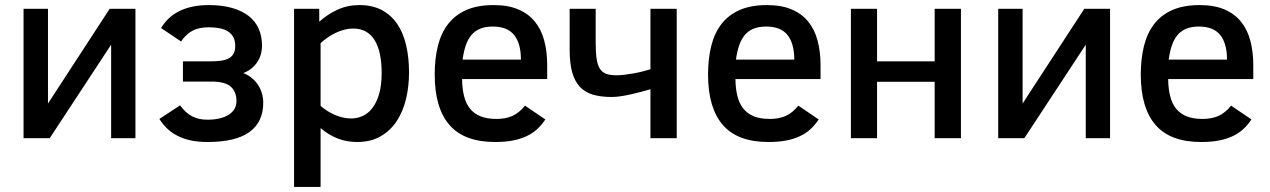

<svg xmlns="http://www.w3.org/2000/svg" viewBox="-20 -547 5028 760"><path d="M176.8 0H73.2V-512.2H169.9V-137.2L414.1 -512.2H516.1V0H419.9V-370.1Z M704.1 -304.2H812Q835.4 -304.2 854 -306.6Q872.6 -309.1 885.3 -315.9Q897.9 -322.8 904.5 -334.5Q911.1 -346.2 911.1 -365.2Q911.1 -386.2 903.3 -400.4Q895.5 -414.6 881.6 -423.1Q867.7 -431.6 848.4 -435.3Q829.1 -439 806.2 -439Q765.6 -439 739.7 -424.1Q713.9 -409.2 696.8 -382.8L617.7 -436Q645 -481.9 692.6 -504.4Q740.2 -526.9 806.2 -526.9Q859.4 -526.9 899.2 -515.4Q939 -503.9 965.1 -483.2Q991.2 -462.4 1004.2 -432.9Q1017.1 -403.3 1017.1 -367.2Q1017.1 -327.1 996.6 -298.6Q976.1 -270 942.9 -257.8Q958.5 -252 972.9 -241.2Q987.3 -230.5 998.3 -215.3Q1009.3 -200.2 1015.6 -181.2Q1022 -162.1 1022 -140.1Q1022 -64 967.3 -24.4Q912.6 15.1 801.8 15.1Q764.6 15.1 735.1 8.8Q705.6 2.4 682.4 -9.5Q659.2 -21.5 641.6 -38.3Q624 -55.2 610.8 -76.2L692.9 -129.9Q704.1 -114.7 715.8 -104Q727.5 -93.3 740.7 -86.4Q753.9 -79.6 768.8 -76.4Q783.7 -73.2 801.8 -73.2Q826.7 -73.2 847.4 -77.9Q868.2 -82.5 883.5 -91.8Q898.9 -101.1 907.5 -114.7Q916 -128.4 916 -147Q916 -184.1 893.3 -204.1Q870.6 -224.1 816.9 -224.1H704.1Z M1599.1 -259.8Q1599.1 -206.1 1587.4 -156.2Q1575.7 -106.4 1550.8 -68.4Q1525.9 -30.3 1486.8 -7.6Q1447.8 15.1 1393.1 15.1Q1351.6 15.1 1315.4 0.7Q1279.3 -13.7 1249 -40V192.9H1144V-512.2H1243.7V-460.9Q1275.9 -490.2 1315.7 -508.5Q1355.5 -526.9 1402.8 -526.9Q1454.1 -526.9 1491 -507.3Q1527.8 -487.8 1552 -452.6Q1576.2 -417.5 1587.6 -368.2Q1599.1 -318.8 1599.1 -259.8ZM1490.7 -257.8Q1490.7 -344.2 1462.2 -389.2Q1433.6 -434.1 1377.9 -434.1Q1360.4 -434.1 1342.5 -429.4Q1324.7 -424.8 1308.1 -416.7Q1291.5 -408.7 1276.4 -398.2Q1261.2 -387.7 1249 -376V-127.9Q1260.7 -117.7 1274.7 -108.6Q1288.6 -99.6 1304.2 -92.8Q1319.8 -85.9 1336.4 -82Q1353 -78.1 1370.1 -78.1Q1394.5 -78.1 1416.5 -88.4Q1438.5 -98.6 1454.8 -120.4Q1471.2 -142.1 1481 -176Q1490.7 -210 1490.7 -257.8Z M1809.1 -233.9Q1809.6 -195.3 1817.1 -165.8Q1824.7 -136.2 1840.8 -116.5Q1856.9 -96.7 1882.6 -86.4Q1908.2 -76.2 1945.8 -76.2Q1981 -76.2 2008.1 -88.1Q2035.2 -100.1 2058.1 -128.9L2138.7 -74.2Q2124 -52.2 2106 -35.6Q2087.9 -19 2064 -7.8Q2040 3.4 2009.5 9.3Q1979 15.1 1939.9 15.1Q1817.4 15.1 1759 -52.5Q1700.7 -120.1 1700.7 -252Q1700.7 -314 1713.1 -364.5Q1725.6 -415 1753.2 -451.2Q1780.8 -487.3 1825.2 -507.1Q1869.6 -526.9 1934.1 -526.9Q1991.2 -526.9 2031.5 -509.8Q2071.8 -492.7 2097.2 -461.4Q2122.6 -430.2 2134.3 -386.2Q2146 -342.3 2146 -289.1V-233.9ZM2042 -311Q2042 -375 2015.1 -408.4Q1988.3 -441.9 1930.7 -441.9Q1901.4 -441.9 1880.6 -433.3Q1859.9 -424.8 1845.9 -408.2Q1832 -391.6 1823.7 -367.2Q1815.4 -342.8 1811 -311Z M2234.9 -512.2H2337.9V-377.9Q2337.9 -339.4 2341.6 -314.5Q2345.2 -289.6 2354.7 -274.9Q2364.3 -260.3 2380.1 -254.6Q2396 -249 2420.9 -249Q2434.1 -249 2450.9 -251Q2467.8 -252.9 2485.8 -256.1Q2503.9 -259.3 2521.7 -263.7Q2539.6 -268.1 2554.7 -272.9V-512.2H2658.7V0H2554.7V-193.8Q2536.1 -188.5 2516.4 -183.1Q2496.6 -177.7 2476.3 -173.3Q2456.1 -168.9 2436.8 -166Q2417.5 -163.1 2400.9 -163.1Q2357.4 -163.1 2326.2 -172.6Q2294.9 -182.1 2274.7 -204.1Q2254.4 -226.1 2244.6 -261.7Q2234.9 -297.4 2234.9 -349.1Z M2891.1 -233.9Q2891.6 -195.3 2899.2 -165.8Q2906.7 -136.2 2922.9 -116.5Q2939 -96.7 2964.6 -86.4Q2990.2 -76.2 3027.8 -76.2Q3063 -76.2 3090.1 -88.1Q3117.2 -100.1 3140.1 -128.9L3220.7 -74.2Q3206.1 -52.2 3188 -35.6Q3169.9 -19 3146 -7.8Q3122.1 3.4 3091.6 9.3Q3061 15.1 3022 15.1Q2899.4 15.1 2841.1 -52.5Q2782.7 -120.1 2782.7 -252Q2782.7 -314 2795.2 -364.5Q2807.6 -415 2835.2 -451.2Q2862.8 -487.3 2907.2 -507.1Q2951.7 -526.9 3016.1 -526.9Q3073.2 -526.9 3113.5 -509.8Q3153.8 -492.7 3179.2 -461.4Q3204.6 -430.2 3216.3 -386.2Q3228 -342.3 3228 -289.1V-233.9ZM3124 -311Q3124 -375 3097.2 -408.4Q3070.3 -441.9 3012.7 -441.9Q2983.4 -441.9 2962.6 -433.3Q2941.9 -424.8 2928 -408.2Q2914.1 -391.6 2905.8 -367.2Q2897.5 -342.8 2893.1 -311Z M3783.7 0H3679.7V-223.1H3451.7V0H3348.1V-512.2H3451.7V-304.2H3679.7V-512.2H3783.7Z M4034.7 0H3931.2V-512.2H4027.8V-137.2L4272 -512.2H4374V0H4277.8V-370.1Z M4604 -233.9Q4604.5 -195.3 4612.1 -165.8Q4619.6 -136.2 4635.7 -116.5Q4651.9 -96.7 4677.5 -86.4Q4703.1 -76.2 4740.7 -76.2Q4775.9 -76.2 4803 -88.1Q4830.1 -100.1 4853 -128.9L4933.6 -74.2Q4918.9 -52.2 4900.9 -35.6Q4882.8 -19 4858.9 -7.8Q4835 3.4 4804.4 9.3Q4773.9 15.1 4734.9 15.1Q4612.3 15.1 4554 -52.5Q4495.6 -120.1 4495.6 -252Q4495.6 -314 4508.1 -364.5Q4520.5 -415 4548.1 -451.2Q4575.7 -487.3 4620.1 -507.1Q4664.6 -526.9 4729 -526.9Q4786.1 -526.9 4826.4 -509.8Q4866.7 -492.7 4892.1 -461.4Q4917.5 -430.2 4929.2 -386.2Q4940.9 -342.3 4940.9 -289.1V-233.9ZM4836.9 -311Q4836.9 -375 4810.1 -408.4Q4783.2 -441.9 4725.6 -441.9Q4696.3 -441.9 4675.5 -433.3Q4654.8 -424.8 4640.9 -408.2Q4627 -391.6 4618.7 -367.2Q4610.4 -342.8 4606 -311Z"/></svg>

Font: Clear Sans Medium
Style: Regular
Weight: 500
Foundry: Intel Corporation
Version: Version 1.00